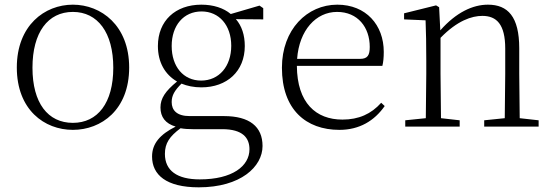

<svg xmlns="http://www.w3.org/2000/svg" viewBox="-20 -542 2362 822"><path d="M292 14C414 14 533 -72 533 -253C533 -433 413 -522 292 -522C171 -522 52 -433 52 -253C52 -72 170 14 292 14ZM292 -16C185 -16 119 -101 119 -252C119 -403 185 -491 292 -491C398 -491 465 -403 465 -252C465 -101 398 -16 292 -16Z M841 -197C765 -197 715 -257 715 -345C715 -433 766 -493 843 -493C918 -493 970 -434 970 -346C970 -258 918 -197 841 -197ZM842 -168C952 -168 1028 -237 1028 -345C1028 -392 1015 -431 990 -460L1107 -459V-507L1091 -518L968 -482C937 -508 893 -522 842 -522C731 -522 656 -453 656 -345C656 -276 686 -223 738 -193C688 -152 667 -121 667 -82C667 -41 688 -13 732 0C666 33 631 72 631 128C631 206 691 260 831 260C1010 260 1104 172 1104 83C1104 0 1048 -45 939 -45H792C737 -45 715 -70 715 -105C715 -134 728 -155 757 -184C781 -174 810 -168 842 -168ZM753 7C769 10 787 11 805 11H931C1020 11 1048 49 1048 97C1048 169 975 226 835 226C739 226 686 189 686 117C686 71 706 42 753 7Z M1433 14C1519 14 1583 -25 1627 -88L1612 -102C1569 -54 1516 -30 1446 -30C1333 -30 1252 -101 1251 -260H1617C1621 -275 1623 -296 1623 -320C1623 -435 1547 -522 1424 -522C1295 -522 1187 -416 1187 -252C1187 -73 1290 14 1433 14ZM1252 -290C1261 -413 1333 -491 1423 -491C1512 -491 1563 -425 1563 -341C1563 -306 1554 -290 1522 -290Z M2140 0H2286V-27L2205 -36L2203 -226V-335C2203 -471 2154 -522 2069 -522C2004 -522 1933 -489 1865 -412L1860 -511L1847 -519L1710 -485V-459L1802 -455C1804 -405 1805 -350 1805 -281V-226L1803 -36L1715 -27V0H1948V-27L1868 -36L1866 -226V-380C1938 -454 2000 -474 2045 -474C2106 -474 2143 -438 2143 -334V-226L2141 -36L2053 -27V0Z"/></svg>

Font: Noto Serif TC ExtraLight
Style: Regular
Weight: 200
Designer: Ryoko NISHIZUKA 西塚涼子 (kana & ideographs); Frank Grießhammer (Latin, Greek & Cyrillic); Wenlong ZHANG 张文龙 (bopomofo); San
Foundry: Adobe
Version: Version 2.001;hotconv 1.1.0;makeotfexe 2.6.0